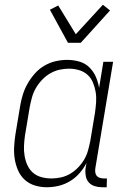

<svg xmlns="http://www.w3.org/2000/svg" viewBox="-20 -780 540 808"><path d="M177 8Q151 8 126.5 0.5Q102 -7 84 -23.5Q66 -40 56 -63Q46 -86 42 -111Q38 -136 39.5 -162.5Q41 -189 45 -215L65 -335Q69 -359 76.5 -383Q84 -407 97 -429.5Q110 -452 127.5 -471.5Q145 -491 167.5 -504Q190 -517 214.5 -522.5Q239 -528 263 -528Q289 -528 313.5 -521Q338 -514 355.5 -497Q373 -480 383 -457.5Q393 -435 397 -410L415 -520H456L381 -71Q380 -63 381 -54.5Q382 -46 387 -40Q392 -34 400.5 -31.5Q409 -29 417 -29H430L429 8H410Q394 8 379 3.5Q364 -1 354 -12Q344 -23 341 -39Q338 -55 340 -71L344 -94Q332 -71 314.5 -51Q297 -31 274.5 -17.5Q252 -4 227 2Q202 8 177 8ZM197 -29Q217 -29 237 -33.5Q257 -38 275 -48.5Q293 -59 308.5 -75Q324 -91 334.5 -109Q345 -127 350.5 -147Q356 -167 360 -187L380 -307Q383 -329 384.5 -350.5Q386 -372 382.5 -393Q379 -414 371 -433Q363 -452 348 -465.5Q333 -479 312.5 -485Q292 -491 270 -491Q250 -491 230 -486.5Q210 -482 191 -471Q172 -460 156.5 -443.5Q141 -427 130.5 -408.5Q120 -390 114.5 -370Q109 -350 105 -329L85 -209Q82 -188 81 -166.5Q80 -145 83.5 -124Q87 -103 95.5 -84.5Q104 -66 119 -53Q134 -40 154.5 -34.5Q175 -29 197 -29ZM266 -600 190 -739 225 -757 299 -636 413 -760 443 -736 320 -600Z"/></svg>

Font: Iosevka Curly Slab Extralight
Style: Italic
Weight: 200
Italic angle: -9°
Monospace: yes
Designer: Belleve Invis
Foundry: Belleve Invis
Version: Version 22.1.2; ttfautohint (v1.8.4)